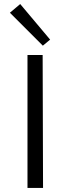

<svg xmlns="http://www.w3.org/2000/svg" viewBox="-20 -930 349 950"><path d="M29 -867 80 -910 228 -734 192 -704ZM116 -658H191L193 0H116Z"/></svg>

Font: Ysabeau SC
Style: Regular
Weight: 400
Designer: Christian Thalmann (Catharsis Fonts)
Version: Version 0.003